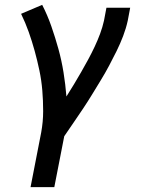

<svg xmlns="http://www.w3.org/2000/svg" viewBox="-20 -562 590 792"><path d="M106 210 150 -16Q158 -60 158 -103.5Q158 -147 154.5 -189Q151 -231 142.5 -271.5Q134 -312 123 -352Q112 -392 98.5 -430Q85 -468 67 -505L154 -542Q176 -499 192 -453Q208 -407 221 -360Q234 -313 242 -263.5Q250 -214 254 -164Q270 -189 285 -214Q300 -239 315 -265Q330 -291 344 -317Q358 -343 370.5 -369.5Q383 -396 393 -423Q403 -450 409 -477L419 -530H517L507 -477Q500 -445 488 -413.5Q476 -382 461 -351.5Q446 -321 430 -291Q414 -261 396 -231.5Q378 -202 360 -172.5Q342 -143 323 -114.5Q304 -86 284 -57Q264 -28 245 0L204 210Z"/></svg>

Font: Lode Dark Term
Style: Bold Italic
Weight: 700
Italic angle: -11°
Monospace: yes
Designer: Belleve Invis
Foundry: Belleve Invis
Version: Version 29.2.0